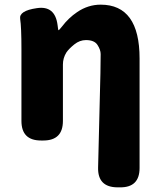

<svg xmlns="http://www.w3.org/2000/svg" viewBox="-20 -603 686 824"><path d="M483 201Q399 200 401 116L411 -289Q412 -330 412 -371Q412 -389 398.5 -410Q385 -431 349 -431Q322 -431 299 -412.5Q276 -394 265 -378Q250 -354 250 -326V-84Q250 0 166 0H156Q72 0 72 -84V-392Q72 -487 66.5 -522Q61 -557 138 -568Q216 -580 227 -496L229 -481Q230 -473 231.5 -473Q233 -473 246 -489Q274 -526 311 -551Q358 -583 412 -583Q579 -583 579 -352V118Q579 202 495 201Z"/></svg>

Font: Resource Han Rounded KR Heavy
Style: Regular
Weight: 900
Designer: Cyano Hao (round all glyphs); Ryoko NISHIZUKA 西塚涼子 (kana, bopomofo & ideographs); Paul D. Hunt (Latin, Greek & Cyrillic)
Foundry: Cyano Hao
Version: 0.990